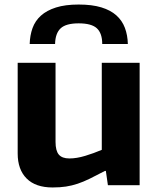

<svg xmlns="http://www.w3.org/2000/svg" viewBox="-20 -817 698 847"><path d="M111 -623Q112 -661 123.5 -693Q135 -725 160.5 -748Q186 -771 227 -784Q268 -797 327 -797Q386 -797 427 -784.5Q468 -772 493.5 -749Q519 -726 531 -694Q543 -662 544 -623H431Q431 -670 407.5 -692Q384 -714 327 -714Q271 -714 247.5 -692Q224 -670 223 -623ZM212 10Q137 10 97.5 -29.5Q58 -69 58 -140V-540H225V-191Q225 -152 239.5 -135Q254 -118 286 -118Q318 -118 356 -129.5Q394 -141 429 -156V-540H596V0H456L447 -63H443Q405 -43 376.5 -29Q348 -15 322.5 -6.5Q297 2 271 6Q245 10 212 10Z"/></svg>

Font: Encode Sans Normal
Style: Bold
Weight: 700
Designer: Pablo Impallari, Andres Torresi
Foundry: Pablo Impallari, Andres Torresi
Version: Version 1.000; ttfautohint (v1.00) -l 8 -r 50 -G 200 -x 14 -